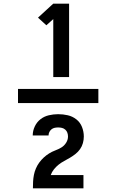

<svg xmlns="http://www.w3.org/2000/svg" viewBox="-20 -868 640 1056"><path d="M273 -444V-763L235 -729L189 -771L273 -848H360V-444ZM521 -301H79V-379H521ZM161 168Q161 149 162 130.5Q163 112 166.5 94Q170 76 177.5 58.5Q185 41 196 26Q207 11 220.5 -1.5Q234 -14 250 -24Q266 -34 283.5 -40.5Q301 -47 317 -56.5Q333 -66 343.5 -82.5Q354 -99 354 -117Q354 -128 350.5 -138Q347 -148 339 -155Q331 -162 321 -164.5Q311 -167 300 -167Q290 -167 280.5 -165Q271 -163 263.5 -157Q256 -151 251.5 -142Q247 -133 247 -123H160Q160 -149 171.5 -173Q183 -197 203 -212.5Q223 -228 248.5 -234Q274 -240 300 -240Q327 -240 353 -234Q379 -228 400 -211.5Q421 -195 431 -169.5Q441 -144 441 -117Q441 -99 436 -81Q431 -63 420.5 -48Q410 -33 395.5 -21.5Q381 -10 365 -0.5Q349 9 333 17.5Q317 26 302.5 37.5Q288 49 276.5 63.5Q265 78 259 95H439V168Z"/></svg>

Font: Iosevka Custom XBdEx
Style: Regular
Weight: 800
Width: 7
Monospace: yes
Designer: Belleve Invis
Foundry: Belleve Invis
Version: Version 11.2.4; ttfautohint (v1.8.4)